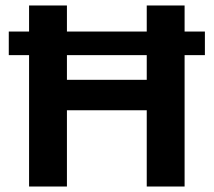

<svg xmlns="http://www.w3.org/2000/svg" viewBox="-20 -680 779 700"><path d="M727 -565V-479H653V0H515V-278H224V0H86V-479H12V-565H86V-660H224V-565H515V-660H653V-565ZM515 -389V-479H224V-389Z"/></svg>

Font: Elaine Sans SemiBold
Style: Regular
Weight: 600
Designer: Wei Huang
Foundry: Wei Huang
Version: Version 2.001;December 24, 2019;FontCreator 12.0.0.2547 64-b